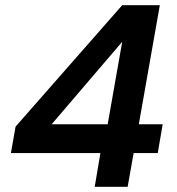

<svg xmlns="http://www.w3.org/2000/svg" viewBox="-20 -720 681 740"><path d="M345 0 367 -130H22L40 -232L451 -700H596L515 -241H607L588 -130H495L472 0ZM179 -241H395L451 -559Z"/></svg>

Font: DeepMind Sans
Style: Bold Italic
Weight: 700
Italic angle: -10°
Designer: Jonny Pinhorn / Modifications: Colophon Foundry
Foundry: Colophon Foundry
Version: Version 1.002; ttfautohint (v1.8.2)